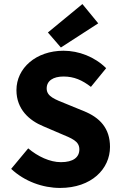

<svg xmlns="http://www.w3.org/2000/svg" viewBox="-20 -914 595 946"><path d="M216 -754 280 -680 464 -799 386 -894ZM35 -82C101 -20 191 12 276 12C431 12 522 -82 522 -190C522 -282 472 -335 392 -367L309 -401C252 -424 210 -438 210 -478C210 -516 242 -537 293 -537C345 -537 385 -519 428 -486L503 -578C447 -634 368 -664 293 -664C157 -664 61 -578 61 -470C61 -375 125 -320 193 -292L277 -256C334 -232 371 -219 371 -178C371 -139 341 -115 280 -115C226 -115 166 -143 119 -183Z"/></svg>

Font: Cambridge Sans Bold
Style: Regular
Weight: 700
Version: Version 2.020;PS 002.020;hotconv 1.0.88;makeotf.lib2.5.64775